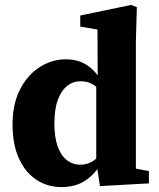

<svg xmlns="http://www.w3.org/2000/svg" viewBox="-20 -745 647 780"><path d="M230 15Q173 15 128 -14.5Q83 -44 57 -101Q31 -158 31 -240Q31 -323 61.5 -382Q92 -441 141.5 -472.5Q191 -504 247 -504Q283 -504 309.5 -493Q336 -482 356.5 -462Q377 -442 394 -414H426L418 -346Q389 -380 364.5 -397.5Q340 -415 308 -415Q277 -415 253 -396Q229 -377 215 -339.5Q201 -302 201 -243Q201 -188 214 -151Q227 -114 251 -95Q275 -76 306 -76Q341 -76 368.5 -98.5Q396 -121 419 -156L429 -88H396Q376 -54 351.5 -31Q327 -8 297.5 3.5Q268 15 230 15ZM386 11 372 -82 371 -85V-409L377 -418L376 -625L306 -637V-682L513 -725L536 -716L532 -577V-60L585 -50V0Z"/></svg>

Font: Source Serif 4 18pt
Style: Bold
Weight: 700
Designer: Frank Grießhammer
Foundry: Adobe Systems Incorporated
Version: Version 4.004;hotconv 1.0.116;makeotfexe 2.5.65601